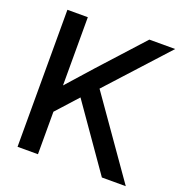

<svg xmlns="http://www.w3.org/2000/svg" viewBox="-130 -843 912 958"><g transform="rotate(20 325.5 -364.0)"><path d="M66.4 0V-727.5H174.8V-365.2Q204.6 -398.9 234.4 -432.1Q264.2 -465.3 294.4 -499.5L501.5 -727.5H638.7L351.6 -412.6L641.1 0H514.2L277.3 -338.9L174.8 -225.6V0Z"/></g></svg>

Font: Inter Display Medium
Style: Regular
Weight: 500
Designer: Rasmus Andersson
Foundry: rsms
Version: Version 4.001;git-9221beed3